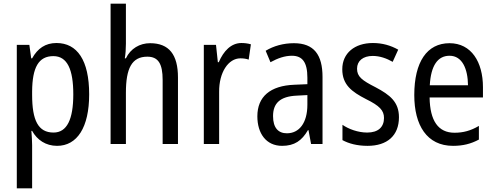

<svg xmlns="http://www.w3.org/2000/svg" viewBox="-20 -780 2679 1040"><path d="M286 -547C226 -547 184 -518 154 -464H149L139 -537H71V240H154V6C154 -16 152 -44 150 -71H154C181 -22 228 10 289 10C398 10 463 -90 463 -269C463 -454 398 -547 286 -547ZM269 -476C345 -476 377 -403 377 -269C377 -134 343 -62 270 -62C187 -62 154 -128 154 -266V-285C155 -415 189 -476 269 -476Z M662 -543V-760H579V0H662V-278C662 -410 694 -473 778 -473C837 -473 861 -435 861 -347V0H944V-360C944 -484 896 -546 793 -546C737 -546 687 -517 662 -464H656C660 -487 662 -515 662 -543Z M1288 -547C1232 -547 1191 -504 1165 -443H1160L1150 -537H1084V0H1167V-282C1166 -388 1217 -464 1282 -464C1298 -464 1314 -462 1327 -457L1339 -540C1322 -545 1304 -547 1288 -547Z M1572 -546C1515 -546 1462 -531 1419 -505L1445 -443C1485 -465 1523 -478 1561 -478C1618 -478 1645 -443 1645 -359V-324L1575 -321C1443 -316 1374 -256 1374 -150C1374 -58 1421 10 1508 10C1575 10 1615 -18 1648 -75H1651L1665 0H1727V-363C1727 -483 1681 -546 1572 -546ZM1588 -262 1645 -265V-213C1645 -113 1600 -58 1534 -58C1488 -58 1459 -87 1459 -151C1459 -220 1496 -258 1588 -262Z M2141 -145C2141 -228 2092 -266 2015 -307C1940 -345 1914 -365 1914 -408C1914 -450 1946 -477 1999 -477C2037 -477 2074 -464 2107 -445L2137 -511C2096 -534 2051 -547 2000 -547C1901 -547 1834 -492 1834 -405C1834 -321 1885 -283 1963 -243C2036 -207 2060 -182 2060 -141C2060 -92 2029 -62 1969 -62C1919 -62 1868 -81 1835 -104V-21C1868 -3 1913 10 1971 10C2077 10 2141 -45 2141 -145Z M2415 -546C2293 -546 2224 -445 2224 -265C2224 -102 2292 10 2434 10C2488 10 2531 -1 2574 -24V-98C2530 -72 2489 -61 2442 -61C2354 -61 2309 -125 2307 -252H2596V-308C2596 -444 2533 -546 2415 -546ZM2415 -478C2484 -478 2514 -407 2515 -318H2308C2314 -425 2351 -478 2415 -478Z"/></svg>

Font: Noto Sans Sinhala UI Condensed
Style: Regular
Weight: 400
Width: 3
Designer: Jelle Bosma - Monotype Design Team
Foundry: Monotype Imaging Inc.
Version: Version 2.006